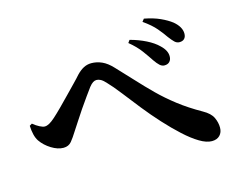

<svg xmlns="http://www.w3.org/2000/svg" viewBox="-97 -872 1193 973"><g transform="rotate(-15 500.0 -385.5)"><path d="M873 -568Q859 -568 848 -578.5Q837 -589 822 -609Q808 -630 784.5 -658Q761 -686 718 -716L729 -730Q777 -721 812 -705Q847 -689 870 -671Q908 -639 908 -604Q908 -587 899 -577.5Q890 -568 873 -568ZM769 -474Q756 -474 744.5 -484.5Q733 -495 720 -514Q705 -537 682 -568.5Q659 -600 621 -631L631 -645Q676 -633 714 -614Q752 -595 775 -572Q807 -542 806 -511Q806 -495 796.5 -484.5Q787 -474 769 -474ZM902 -41Q874 -41 838 -62.5Q802 -84 761 -121.5Q720 -159 678 -205Q636 -251 597 -300Q558 -349 524 -393Q490 -437 462 -466Q448 -481 437 -486.5Q426 -492 416 -492Q407 -492 397.5 -486Q388 -480 377 -466Q365 -450 346.5 -424Q328 -398 308 -369Q288 -340 271 -313Q254 -286 241 -267Q225 -241 209.5 -222Q194 -203 167 -203Q137 -203 104 -223.5Q71 -244 51 -273Q41 -288 36 -309Q31 -330 30 -355L43 -363Q60 -349 76.5 -340.5Q93 -332 103 -332Q114 -332 127 -339Q140 -346 158 -362Q177 -379 202 -404Q227 -429 253 -456Q279 -483 301 -505.5Q323 -528 334 -541Q353 -561 372 -571Q391 -581 413 -581Q441 -581 468 -569Q495 -557 522 -528Q565 -483 604.5 -440Q644 -397 685.5 -356Q727 -315 778 -275.5Q829 -236 896 -198Q934 -177 946.5 -150.5Q959 -124 959 -97Q959 -72 944 -56.5Q929 -41 902 -41Z"/></g></svg>

Font: Noto Serif TC
Style: Bold
Weight: 700
Designer: Ryoko NISHIZUKA 西塚涼子 (kana & ideographs); Frank Grießhammer (Latin, Greek & Cyrillic); Wenlong ZHANG 张文龙 (bopomofo); San
Foundry: Adobe
Version: Version 2.002-H1;hotconv 1.1.0;makeotfexe 2.6.0